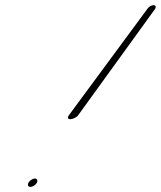

<svg xmlns="http://www.w3.org/2000/svg" viewBox="-20 -716 623 744"><path d="M102.6 -20C78.7 -6 86.8 18 110.7 4C134.6 -10 125.4 -34 102.6 -20ZM282.6 -269 580.6 -681C586.1 -690 583 -696 575 -696C567 -696 556.1 -690 550.6 -681L246.6 -269C240.7 -261 242.5 -254 252.1 -254C261.7 -254 276.7 -261 282.6 -269Z"/></svg>

Font: MewTooHand
Style: UltimateItaWide
Weight: 400
Designer: Mew Too, Robert Jablonski
Version: Version 0.77